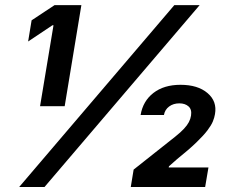

<svg xmlns="http://www.w3.org/2000/svg" viewBox="-20 -748 922 768"><path d="M305.5 -727.5 238.7 -323.1H140.2L194 -646.9H189.6L92.5 -582L106.4 -666.7L198.3 -727.5ZM56.7 0 677.3 -727.5H778.6L158 0ZM503.1 0 514.5 -69.6 681 -201.5Q703 -219 715.9 -233Q728.9 -247 735.5 -259.6Q742.1 -272.2 744.1 -285.5Q748 -310 734.2 -322.3Q720.4 -334.6 697.4 -334.6Q673.5 -334.6 656.5 -322Q639.5 -309.4 635.7 -287.9H542.4Q551.7 -343.8 593.8 -376.3Q635.9 -408.8 702.1 -408.8Q771.3 -408.8 810.1 -375.7Q849 -342.7 839.9 -291.4Q837.8 -277.9 831.5 -262.4Q825.1 -246.8 809.8 -226.6Q794.5 -206.3 765.4 -178.2Q736.4 -150.1 688.2 -111.4L655.8 -82.8L654.8 -78.1H813.8L800.6 0Z"/></svg>

Font: Inter
Style: Italic
Weight: 400
Italic angle: -9.3988°
Designer: Rasmus Andersson
Foundry: rsms
Version: Version 4.001;git-66647c0bb